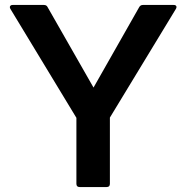

<svg xmlns="http://www.w3.org/2000/svg" viewBox="-20 -754 751 774"><path d="M301 0Q288 0 288 -13V-279L22 -718Q18 -725 21 -729.5Q24 -734 31 -734H157Q168 -734 172 -725L357 -401L541 -725Q546 -734 556 -734H680Q688 -734 690.5 -729.5Q693 -725 689 -718L423 -280V-13Q423 0 410 0Z"/></svg>

Font: LINE Seed Sans
Style: Bold
Weight: 700
Designer: LINE VX Design & Dalton Maag Ltd & Sandoll Inc
Foundry: Dalton Maag Ltd
Version: Version 1.003